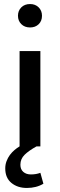

<svg xmlns="http://www.w3.org/2000/svg" viewBox="-20 -725 297 951"><path d="M161 0Q123 21 102 41.5Q81 62 81 91Q81 114 95.5 126.5Q110 139 133 139Q159 139 180 131L195 185Q160 206 113 206Q67 206 36.5 181Q6 156 6 109Q6 90 12.5 73Q19 56 29 42.5Q39 29 52 18Q65 7 77 0V-472H180V0ZM69 -647Q69 -672 85.5 -688.5Q102 -705 129 -705Q155 -705 171.5 -688.5Q188 -672 188 -647Q188 -621 171.5 -605Q155 -589 129 -589Q102 -589 85.5 -605.5Q69 -622 69 -647Z"/></svg>

Font: Mukta Medium
Style: Regular
Weight: 500
Designer: Girish Dalvi and Yashodeep Gholap
Foundry: Ek Type
Version: Version 2.538;PS 1.002;hotconv 16.6.51;makeotf.lib2.5.65220;